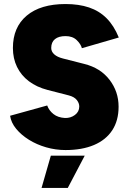

<svg xmlns="http://www.w3.org/2000/svg" viewBox="-20 -732 640 952"><path d="M305 12Q256 12 209 -1.5Q162 -15 123.5 -39Q85 -63 60 -93.5Q35 -124 30 -158L214 -209Q223 -184 245 -166.5Q267 -149 302 -147Q330 -146 351.5 -162Q373 -178 373 -204Q373 -221 360.5 -236.5Q348 -252 321 -259L216 -286Q162 -300 123.5 -329Q85 -358 64.5 -400Q44 -442 44 -494Q44 -597 112.5 -654.5Q181 -712 305 -712Q371 -712 421.5 -695Q472 -678 508.5 -641.5Q545 -605 569 -546L386 -493Q381 -513 360.5 -533Q340 -553 305 -553Q271 -553 252.5 -538Q234 -523 234 -494Q234 -476 249 -462.5Q264 -449 292 -442L398 -415Q478 -395 523 -336.5Q568 -278 568 -203Q568 -134 536.5 -86Q505 -38 446 -13Q387 12 305 12ZM186 200 232 40H400L316 200Z"/></svg>

Font: Figtree Black
Style: Regular
Weight: 900
Designer: Erik Kennedy
Foundry: Erik Kennedy
Version: Version 2.001;gftools[0.9.30]